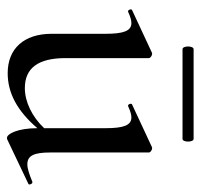

<svg xmlns="http://www.w3.org/2000/svg" viewBox="-32 -518 562 537"><g transform="rotate(90 248.5 -250.0)"><path d="M118 -480H369C379 -480 379 -511 369 -511H118C108 -511 108 -480 118 -480ZM489 -60C467 -51 452 -46 440 -46C416 -46 407 -64 407 -110V-386C407 -390 400 -395 395 -395C394 -395 393 -395 391 -394L273 -339C268 -338 272 -325 278 -328C291 -334 301 -337 309 -337C331 -337 339 -315 339 -265V-93C307 -59 265 -39 227 -39C171 -39 143 -76 143 -153V-386C143 -390 136 -395 131 -395C130 -395 129 -395 127 -394L9 -339C4 -338 8 -325 14 -328C27 -334 37 -337 45 -337C67 -337 75 -315 75 -265V-114C75 -36 117 9 185 9C241 9 291 -18 339 -74C339 -19 355 11 366 11C368 11 369 11 371 10L495 -49C499 -51 494 -62 489 -60Z"/></g></svg>

Font: Cormorant Infant Book
Style: Regular
Weight: 500
Designer: Christian Thalmann (Catharsis Fonts)
Version: Version 1.000;PS 002.000;hotconv 1.0.88;makeotf.lib2.5.64775